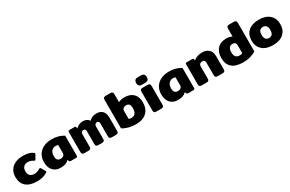

<svg xmlns="http://www.w3.org/2000/svg" viewBox="159 -2005 5059 3345"><g transform="rotate(-30 2688.5 -332.5)"><path d="M23 -239Q23 -315 58 -373Q93 -431 159.5 -463Q226 -495 317 -495Q386 -495 433.5 -482Q481 -469 518 -442Q529 -435 529 -424Q529 -416 521 -403L480 -332Q473 -318 463 -318Q457 -318 444 -326Q417 -343 393.5 -351Q370 -359 335 -359Q285 -359 254.5 -327Q224 -295 224 -239Q224 -182 255 -151.5Q286 -121 340 -121Q372 -121 398 -130Q424 -139 451 -155Q465 -163 471 -163Q480 -163 487 -149L532 -72Q537 -62 537 -56Q537 -47 525 -39Q483 -12 433.5 1.5Q384 15 315 15Q175 15 99 -50Q23 -115 23 -239Z M584 -216Q584 -300 622.5 -363Q661 -426 731.5 -460.5Q802 -495 894 -495Q970 -495 1028.5 -478.5Q1087 -462 1136 -431V-31Q1136 -12 1129 -6Q1122 0 1101 0H999Q988 0 982 -3.5Q976 -7 972 -15L959 -45Q930 -14 889.5 0.5Q849 15 791 15Q697 15 640.5 -45.5Q584 -106 584 -216ZM949 -194V-350Q930 -359 901 -359Q848 -359 816.5 -322Q785 -285 785 -218Q785 -121 866 -121Q905 -121 927 -140Q949 -159 949 -194Z M1222 -50V-449Q1222 -467 1228.5 -473.5Q1235 -480 1256 -480H1351Q1363 -480 1369.5 -476.5Q1376 -473 1377 -464L1382 -433Q1410 -462 1445 -478.5Q1480 -495 1527 -495Q1569 -495 1599 -480Q1629 -465 1650 -434Q1677 -463 1712.5 -479Q1748 -495 1798 -495Q1875 -495 1918 -450.5Q1961 -406 1961 -316V-50Q1961 -24 1949 -12Q1937 0 1908 0H1827Q1798 0 1786 -12Q1774 -24 1774 -50V-303Q1774 -332 1763.5 -345Q1753 -358 1732 -358Q1708 -358 1694.5 -342.5Q1681 -327 1681 -299V-50Q1681 -24 1669 -12Q1657 0 1628 0H1555Q1526 0 1514 -12Q1502 -24 1502 -50V-305Q1502 -358 1461 -358Q1436 -358 1422 -342Q1408 -326 1408 -298V-50Q1408 -24 1396.5 -12Q1385 0 1356 0H1275Q1246 0 1234 -12Q1222 -24 1222 -50Z M2042 -56V-629Q2042 -655 2054 -667.5Q2066 -680 2094 -680H2187Q2216 -680 2228 -667.5Q2240 -655 2240 -629V-467Q2258 -479 2291 -487Q2324 -495 2355 -495Q2474 -495 2536.5 -433Q2599 -371 2599 -259Q2599 -129 2523 -57Q2447 15 2302 15Q2226 15 2156 -5Q2086 -25 2042 -56ZM2397 -258Q2397 -310 2378.5 -334.5Q2360 -359 2317 -359Q2284 -359 2261.5 -341Q2239 -323 2239 -290V-132Q2259 -121 2292 -121Q2397 -121 2397 -258Z M2665 -593V-617Q2665 -643 2683 -661.5Q2701 -680 2735 -680H2807Q2842 -680 2860 -661.5Q2878 -643 2878 -617V-593Q2878 -568 2860 -549.5Q2842 -531 2807 -531H2735Q2701 -531 2683 -549.5Q2665 -568 2665 -593ZM2670 -50V-429Q2670 -455 2682 -467.5Q2694 -480 2723 -480H2819Q2848 -480 2860.5 -467.5Q2873 -455 2873 -429V-50Q2873 -24 2860.5 -12Q2848 0 2819 0H2723Q2694 0 2682 -12Q2670 -24 2670 -50Z M2944 -216Q2944 -300 2982.5 -363Q3021 -426 3091.5 -460.5Q3162 -495 3254 -495Q3330 -495 3388.5 -478.5Q3447 -462 3496 -431V-31Q3496 -12 3489 -6Q3482 0 3461 0H3359Q3348 0 3342 -3.5Q3336 -7 3332 -15L3319 -45Q3290 -14 3249.5 0.5Q3209 15 3151 15Q3057 15 3000.5 -45.5Q2944 -106 2944 -216ZM3309 -194V-350Q3290 -359 3261 -359Q3208 -359 3176.5 -322Q3145 -285 3145 -218Q3145 -121 3226 -121Q3265 -121 3287 -140Q3309 -159 3309 -194Z M3582 -50V-449Q3582 -467 3588.5 -473.5Q3595 -480 3616 -480H3719Q3731 -480 3737.5 -476.5Q3744 -473 3745 -464L3750 -434Q3778 -462 3823.5 -478.5Q3869 -495 3925 -495Q4006 -495 4056 -449.5Q4106 -404 4106 -315V-50Q4106 -24 4094.5 -12Q4083 0 4054 0H3957Q3928 0 3915.5 -12Q3903 -24 3903 -50V-302Q3903 -332 3890 -345Q3877 -358 3849 -358Q3819 -358 3801.5 -342Q3784 -326 3784 -298V-50Q3784 -24 3772.5 -12Q3761 0 3732 0H3635Q3606 0 3594 -12Q3582 -24 3582 -50Z M4167 -243Q4167 -358 4231 -426.5Q4295 -495 4412 -495Q4445 -495 4476 -487.5Q4507 -480 4525 -468V-629Q4525 -655 4537 -667.5Q4549 -680 4578 -680H4671Q4700 -680 4712 -667.5Q4724 -655 4724 -629V-56Q4681 -25 4612 -5Q4543 15 4466 15Q4317 15 4242 -50Q4167 -115 4167 -243ZM4526 -132V-293Q4526 -359 4455 -359Q4411 -359 4389.5 -327.5Q4368 -296 4368 -242Q4368 -177 4394 -149Q4420 -121 4472 -121Q4506 -121 4526 -132Z M4775 -240Q4775 -358 4851 -426.5Q4927 -495 5064 -495Q5201 -495 5277.5 -426.5Q5354 -358 5354 -240Q5354 -122 5277.5 -53.5Q5201 15 5064 15Q4927 15 4851 -53.5Q4775 -122 4775 -240ZM5152 -240Q5152 -350 5064 -350Q4976 -350 4976 -240Q4976 -184 4999 -156Q5022 -128 5064 -128Q5152 -128 5152 -240Z"/></g></svg>

Font: Mitr SemiBold
Style: Regular
Weight: 600
Designer: Thanarat Vachiruckul
Foundry: Cadson Demak
Version: Version 1.003